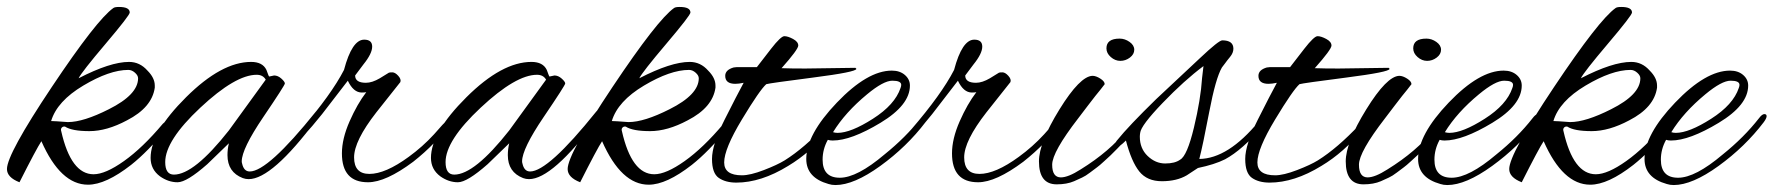

<svg xmlns="http://www.w3.org/2000/svg" viewBox="-48 -519 5099 552"><path d="M205 12Q126 12 71 -113Q57 -92 8 5Q-28 -9 -28 -33Q-28 -76 101 -269Q230 -462 278 -496Q282 -499 294 -499Q325 -499 325 -483Q325 -475 255.5 -393Q186 -311 178 -294Q269 -341 323 -341Q354 -341 376 -316Q397 -295 397 -273Q397 -270 397 -267Q389 -210 317 -173Q259 -142 209 -142Q159 -142 139 -155Q133 -156 129.5 -152Q126 -148 128 -142Q156 -18 221 -18Q255 -18 308.5 -56Q362 -94 420 -163Q427 -170 432.5 -170Q438 -170 438 -164.5Q438 -159 431 -149Q377 -83 329 -45Q256 12 205 12ZM349 -294Q349 -302 340 -310Q331 -318 321 -318Q267 -318 191.5 -273Q116 -228 99 -171Q108 -171 147 -168Q192 -168 265 -205Q349 -247 349 -294Z M726 -299 740 -302Q751 -302 761 -293Q771 -284 771 -279Q771 -274 709 -182.5Q647 -91 647 -55Q647 -52 648 -49Q653 -26 670 -26Q722 -26 860 -198Q863 -202 867 -202Q871 -202 871 -194.5Q871 -187 862 -175Q734 -4 667 -4Q658 -4 650 -7Q606 -24 606 -73Q606 -90 610 -107L548 -47Q489 5 462.5 5Q436 5 412 -12Q385 -32 385 -65Q385 -138 487 -239.5Q589 -341 674 -341Q707 -341 718 -318Q721 -310 723 -304.5Q725 -299 726 -299ZM427 -53Q427 -17 452 -17Q510 -17 610 -144L716 -290Q708 -304 690 -304Q629 -304 528 -209.5Q427 -115 427 -53Z M1010 5Q935 5 935 -78Q935 -120 957 -170Q979 -220 1005 -254Q1000 -253 992 -253Q968 -253 952 -287L878 -191Q816 -114 806 -114Q801 -114 801 -118Q801 -128 818 -147Q905 -248 941 -318Q964 -405 999 -405Q1022 -405 1022 -385Q1022 -365 997 -334L973 -302Q973 -281 1004 -281Q1022 -281 1044 -294L1070 -310Q1072 -311 1080 -311Q1088 -311 1097 -301Q1106 -291 1103 -283L1034 -196Q970 -114 970 -66.5Q970 -19 1014 -19Q1060 -19 1127 -68Q1167 -97 1200 -133Q1231 -169 1234 -169Q1241 -169 1241 -161.5Q1241 -154 1232 -144L1200 -108Q1173 -80 1140 -54Q1061 5 1010 5Z M1532 -299 1546 -302Q1557 -302 1567 -293Q1577 -284 1577 -279Q1577 -274 1515 -182.5Q1453 -91 1453 -55Q1453 -52 1454 -49Q1459 -26 1476 -26Q1528 -26 1666 -198Q1669 -202 1673 -202Q1677 -202 1677 -194.5Q1677 -187 1668 -175Q1540 -4 1473 -4Q1464 -4 1456 -7Q1412 -24 1412 -73Q1412 -90 1416 -107L1354 -47Q1295 5 1268.5 5Q1242 5 1218 -12Q1191 -32 1191 -65Q1191 -138 1293 -239.5Q1395 -341 1480 -341Q1513 -341 1524 -318Q1527 -310 1529 -304.5Q1531 -299 1532 -299ZM1233 -53Q1233 -17 1258 -17Q1316 -17 1416 -144L1522 -290Q1514 -304 1496 -304Q1435 -304 1334 -209.5Q1233 -115 1233 -53Z M1817 12Q1738 12 1683 -113Q1669 -92 1620 5Q1584 -9 1584 -33Q1584 -76 1713 -269Q1842 -462 1890 -496Q1894 -499 1906 -499Q1937 -499 1937 -483Q1937 -475 1867.5 -393Q1798 -311 1790 -294Q1881 -341 1935 -341Q1966 -341 1988 -316Q2009 -295 2009 -273Q2009 -270 2009 -267Q2001 -210 1929 -173Q1871 -142 1821 -142Q1771 -142 1751 -155Q1745 -156 1741.5 -152Q1738 -148 1740 -142Q1768 -18 1833 -18Q1867 -18 1920.5 -56Q1974 -94 2032 -163Q2039 -170 2044.5 -170Q2050 -170 2050 -164.5Q2050 -159 2043 -149Q1989 -83 1941 -45Q1868 12 1817 12ZM1961 -294Q1961 -302 1952 -310Q1943 -318 1933 -318Q1879 -318 1803.5 -273Q1728 -228 1711 -171Q1720 -171 1759 -168Q1804 -168 1877 -205Q1961 -247 1961 -294Z M2267 -322 2411 -324Q2414 -322 2414 -321Q2414 -312 2289.5 -296Q2165 -280 2155 -277Q2136 -260 2085 -175.5Q2034 -91 2034 -52Q2034 -15 2085 -15Q2109 -15 2148 -30Q2187 -45 2208 -58Q2264 -93 2328 -161Q2342 -175 2347 -175Q2350 -175 2350 -169Q2350 -163 2335 -145Q2283 -81 2218 -42Q2140 6 2069 6Q2038 6 2018.5 -7.5Q1999 -21 1999 -62Q1999 -103 2035 -174.5Q2071 -246 2090 -281Q2076 -278 2066 -278Q2037 -278 2037 -301Q2037 -318 2061 -325Q2064 -325 2070 -326H2128Q2146 -349 2169 -379Q2197 -415 2207 -415Q2217 -415 2232 -407Q2247 -399 2247 -388Q2247 -377 2199 -323Q2225 -322 2267 -322Z M2354 13Q2343 13 2334 10Q2270 -8 2270 -62Q2270 -132 2358 -224Q2446 -316 2516 -316Q2539 -316 2553.5 -303.5Q2568 -291 2568 -273Q2568 -217 2483.5 -166Q2399 -115 2346 -115Q2338 -115 2332 -117Q2317 -90 2317 -60Q2317 -8 2366.5 -8Q2416 -8 2495 -75Q2556 -124 2599 -179Q2608 -191 2614.5 -191Q2621 -191 2621 -185Q2621 -179 2613 -168Q2559 -97 2483 -42Q2407 13 2354 13ZM2543 -275Q2543 -287 2517.5 -287Q2492 -287 2445 -248Q2382 -196 2347 -139Q2353 -137 2360 -137Q2398 -137 2461.5 -177.5Q2525 -218 2541 -266Q2543 -271 2543 -275Z M2764 5Q2689 5 2689 -78Q2689 -120 2711 -170Q2733 -220 2759 -254Q2754 -253 2746 -253Q2722 -253 2706 -287L2632 -191Q2570 -114 2560 -114Q2555 -114 2555 -118Q2555 -128 2572 -147Q2659 -248 2695 -318Q2718 -405 2753 -405Q2776 -405 2776 -385Q2776 -365 2751 -334L2727 -302Q2727 -281 2758 -281Q2776 -281 2798 -294L2824 -310Q2826 -311 2834 -311Q2842 -311 2851 -301Q2860 -291 2857 -283L2788 -196Q2724 -114 2724 -66.5Q2724 -19 2768 -19Q2814 -19 2881 -68Q2921 -97 2954 -133Q2985 -169 2988 -169Q2995 -169 2995 -161.5Q2995 -154 2986 -144L2954 -108Q2927 -80 2894 -54Q2815 5 2764 5Z M3133 -380Q3133 -408 3171 -408Q3186 -408 3199.5 -398.5Q3213 -389 3213 -376Q3213 -363 3200.5 -353.5Q3188 -344 3173 -344Q3158 -344 3145.5 -355Q3133 -366 3133 -380ZM2990 11Q2939 11 2939 -55Q2939 -109 2998 -204.5Q3057 -300 3093 -301Q3103 -301 3115.5 -293Q3128 -285 3128 -277Q3123 -270 3116 -261.5Q3109 -253 3101 -243Q3093 -233 3079 -214.5Q3065 -196 3052 -179Q2977 -82 2977 -45.5Q2977 -9 3002 -9Q3023 -9 3059 -32Q3143 -84 3192 -146Q3210 -169 3216.5 -169Q3223 -169 3223 -161Q3223 -153 3200 -129Q3177 -105 3163.5 -91Q3150 -77 3145 -72.5Q3140 -68 3126.5 -55.5Q3113 -43 3106 -38Q3099 -33 3086 -23Q3073 -13 3063 -8.5Q3053 -4 3040 2Q3019 11 2990 11Z M3364 -15Q3335 2 3292.5 2Q3250 2 3227.5 -26Q3205 -54 3189 -115Q3171 -97 3164 -97Q3159 -97 3159 -104Q3159 -111 3164 -116Q3197 -157 3276 -234L3402 -352Q3456 -403 3466 -403Q3498 -403 3498 -379Q3498 -367 3488.5 -355.5Q3479 -344 3474.5 -337.5Q3470 -331 3465 -325Q3447 -294 3428.5 -197Q3410 -100 3400 -62Q3483 -63 3571 -170Q3581 -180 3586 -180Q3591 -180 3591 -173.5Q3591 -167 3582 -156Q3524 -88 3474 -61Q3444 -46 3396 -36ZM3229 -126Q3229 -92 3251.5 -70.5Q3274 -49 3302 -49Q3330 -49 3345 -60Q3365 -71 3384.5 -152Q3404 -233 3408 -295L3412 -329Q3357 -288 3294.5 -223Q3232 -158 3230 -137Q3229 -131 3229 -126Z M3800 -322 3944 -324Q3947 -322 3947 -321Q3947 -312 3822.5 -296Q3698 -280 3688 -277Q3669 -260 3618 -175.5Q3567 -91 3567 -52Q3567 -15 3618 -15Q3642 -15 3681 -30Q3720 -45 3741 -58Q3797 -93 3861 -161Q3875 -175 3880 -175Q3883 -175 3883 -169Q3883 -163 3868 -145Q3816 -81 3751 -42Q3673 6 3602 6Q3571 6 3551.5 -7.5Q3532 -21 3532 -62Q3532 -103 3568 -174.5Q3604 -246 3623 -281Q3609 -278 3599 -278Q3570 -278 3570 -301Q3570 -318 3594 -325Q3597 -325 3603 -326H3661Q3679 -349 3702 -379Q3730 -415 3740 -415Q3750 -415 3765 -407Q3780 -399 3780 -388Q3780 -377 3732 -323Q3758 -322 3800 -322Z M4015 -380Q4015 -408 4053 -408Q4068 -408 4081.5 -398.5Q4095 -389 4095 -376Q4095 -363 4082.5 -353.5Q4070 -344 4055 -344Q4040 -344 4027.5 -355Q4015 -366 4015 -380ZM3872 11Q3821 11 3821 -55Q3821 -109 3880 -204.5Q3939 -300 3975 -301Q3985 -301 3997.5 -293Q4010 -285 4010 -277Q4005 -270 3998 -261.5Q3991 -253 3983 -243Q3975 -233 3961 -214.5Q3947 -196 3934 -179Q3859 -82 3859 -45.5Q3859 -9 3884 -9Q3905 -9 3941 -32Q4025 -84 4074 -146Q4092 -169 4098.5 -169Q4105 -169 4105 -161Q4105 -153 4082 -129Q4059 -105 4045.5 -91Q4032 -77 4027 -72.5Q4022 -68 4008.5 -55.5Q3995 -43 3988 -38Q3981 -33 3968 -23Q3955 -13 3945 -8.5Q3935 -4 3922 2Q3901 11 3872 11Z M4113 13Q4102 13 4093 10Q4029 -8 4029 -62Q4029 -132 4117 -224Q4205 -316 4275 -316Q4298 -316 4312.5 -303.5Q4327 -291 4327 -273Q4327 -217 4242.5 -166Q4158 -115 4105 -115Q4097 -115 4091 -117Q4076 -90 4076 -60Q4076 -8 4125.5 -8Q4175 -8 4254 -75Q4315 -124 4358 -179Q4367 -191 4373.5 -191Q4380 -191 4380 -185Q4380 -179 4372 -168Q4318 -97 4242 -42Q4166 13 4113 13ZM4302 -275Q4302 -287 4276.5 -287Q4251 -287 4204 -248Q4141 -196 4106 -139Q4112 -137 4119 -137Q4157 -137 4220.5 -177.5Q4284 -218 4300 -266Q4302 -271 4302 -275Z M4524 12Q4445 12 4390 -113Q4376 -92 4327 5Q4291 -9 4291 -33Q4291 -76 4420 -269Q4549 -462 4597 -496Q4601 -499 4613 -499Q4644 -499 4644 -483Q4644 -475 4574.5 -393Q4505 -311 4497 -294Q4588 -341 4642 -341Q4673 -341 4695 -316Q4716 -295 4716 -273Q4716 -270 4716 -267Q4708 -210 4636 -173Q4578 -142 4528 -142Q4478 -142 4458 -155Q4452 -156 4448.5 -152Q4445 -148 4447 -142Q4475 -18 4540 -18Q4574 -18 4627.5 -56Q4681 -94 4739 -163Q4746 -170 4751.5 -170Q4757 -170 4757 -164.5Q4757 -159 4750 -149Q4696 -83 4648 -45Q4575 12 4524 12ZM4668 -294Q4668 -302 4659 -310Q4650 -318 4640 -318Q4586 -318 4510.5 -273Q4435 -228 4418 -171Q4427 -171 4466 -168Q4511 -168 4584 -205Q4668 -247 4668 -294Z M4764 13Q4753 13 4744 10Q4680 -8 4680 -62Q4680 -132 4768 -224Q4856 -316 4926 -316Q4949 -316 4963.5 -303.5Q4978 -291 4978 -273Q4978 -217 4893.5 -166Q4809 -115 4756 -115Q4748 -115 4742 -117Q4727 -90 4727 -60Q4727 -8 4776.5 -8Q4826 -8 4905 -75Q4966 -124 5009 -179Q5018 -191 5024.5 -191Q5031 -191 5031 -185Q5031 -179 5023 -168Q4969 -97 4893 -42Q4817 13 4764 13ZM4953 -275Q4953 -287 4927.5 -287Q4902 -287 4855 -248Q4792 -196 4757 -139Q4763 -137 4770 -137Q4808 -137 4871.5 -177.5Q4935 -218 4951 -266Q4953 -271 4953 -275Z"/></svg>

Font: Alex Brush
Style: Regular
Weight: 400
Designer: Robert E. Leuschke
Foundry: Robert E. Leuschke
Version: Version 1.003